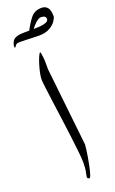

<svg xmlns="http://www.w3.org/2000/svg" viewBox="-194 -955 599 1000"><g transform="rotate(-20 105.0 -455.5)"><path d="M153.8 -168.5Q153.8 -161.6 151.1 -142.1Q148.4 -122.6 144.3 -97.7Q140.1 -72.8 135 -49.6Q129.9 -26.4 125 -11Q120.1 4.4 116.2 4.4Q104 4.4 104 -7.3Q104 -10.3 108.6 -30.8Q113.3 -51.3 113.3 -83Q113.3 -103 109.1 -142.8Q105 -182.6 98.6 -233.4Q92.3 -284.2 85 -337.6Q77.6 -391.1 71.3 -438.7Q64.9 -486.3 60.8 -519.8Q56.6 -553.2 56.6 -563Q56.6 -579.1 61.5 -601.6Q66.4 -624 73.2 -646Q80.1 -668 87.2 -683.3Q94.2 -698.7 98.6 -700.2Q101.6 -695.8 104 -675.3Q106.4 -654.8 106.4 -643.6V-603ZM228.5 -852.5Q228.5 -844.2 217.5 -827.4Q206.5 -810.5 183.1 -796.9Q159.7 -783.2 122.6 -783.2Q117.2 -783.2 95.9 -783.9Q74.7 -784.7 52.2 -785.4Q29.8 -786.1 20 -786.1Q0.5 -786.1 -4.2 -781Q-8.8 -775.9 -12.2 -771Q-14.6 -767.1 -16.1 -767.1Q-19 -767.1 -19 -773.4Q-19 -784.2 -12 -799.3Q-4.9 -814.5 17.1 -820.8Q28.8 -824.2 47.9 -824.7Q66.9 -825.2 83.5 -825.2Q103.5 -864.3 124.8 -889.6Q146 -915 183.6 -915Q204.1 -915 216.3 -900.9Q228.5 -886.7 228.5 -852.5ZM191.4 -851.1Q191.4 -870.1 163.6 -870.1Q151.4 -870.1 134 -854.2Q116.7 -838.4 108.4 -825.2Q124.5 -825.2 143.8 -826.7Q163.1 -828.1 177.2 -833.7Q191.4 -839.4 191.4 -851.1Z"/></g></svg>

Font: Scheherazade New Rohingya
Style: Regular
Weight: 400
Designer: SIL International
Foundry: SIL International
Version: Version 3.000 ; LngRng